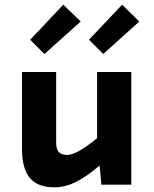

<svg xmlns="http://www.w3.org/2000/svg" viewBox="-20 -782 654 813"><path d="M107.9 -613.8 248 -762.2 321.8 -690.9 168 -553.2ZM356.9 -613.8 497.1 -762.2 569.8 -690.9 417 -553.2ZM536.1 0H409.2L401.9 -81.1Q342.8 -31.2 298.6 -10Q254.4 11.2 210 11.2Q139.2 11.2 106.2 -28.8Q73.2 -68.8 73.2 -149.9V-477.1H217.8V-176.8Q217.8 -150.9 228.8 -138.4Q239.7 -126 265.1 -126Q304.7 -126 391.1 -196.8V-477.1H536.1Z"/></svg>

Font: IntelOne Mono Bold
Style: Regular
Weight: 700
Designer: Fred Shallcrass
Foundry: Frere-Jones Type LLC
Version: Version 1.200;hotconv 1.1.0;makeotfexe 2.6.0;FJTRelease1.2